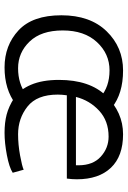

<svg xmlns="http://www.w3.org/2000/svg" viewBox="118 -662 548 823"><g transform="rotate(90 391.5 -250.0)"><path d="M426 -44Q363 4 268.5 4Q174 4 109.5 -56Q45 -116 45 -239.5Q45 -363 113.5 -433.5Q182 -504 281.5 -504Q381 -504 441 -456L397 -406Q352 -446 281 -446Q210 -446 160 -392Q110 -338 110 -245.5Q110 -153 157.5 -103.5Q205 -54 272 -54Q339 -54 385 -89ZM385 -224Q385 -135 436 -94.5Q487 -54 555 -54Q599 -54 645.5 -62.5Q692 -71 707 -78L720 -31Q697 -16 644.5 -6Q592 4 548.5 4Q505 4 470.5 -5Q436 -14 400 -37Q364 -60 343 -109Q322 -158 322 -229Q322 -361 390 -431Q461 -504 555 -504Q649 -504 698.5 -452Q748 -400 748 -306Q748 -286 745 -263H388Q385 -242 385 -224ZM688 -313Q688 -375 651 -408.5Q614 -442 565 -442Q498 -442 454 -401.5Q410 -361 395 -302H688Q688 -308 688 -313Z"/></g></svg>

Font: Antic Slab
Style: Regular
Weight: 400
Designer: Santiago Orozco
Foundry: Santiago Orozco
Version: Version 001.002